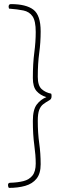

<svg xmlns="http://www.w3.org/2000/svg" viewBox="-20 -764 336 935"><path d="M23 151Q21 148 20 144.5Q19 141 19 137Q19 126 30 126Q66 125 94 118Q122 111 138 91Q154 71 154 32Q154 -7 147 -57.5Q140 -108 140 -175Q140 -230 159 -255Q178 -280 206 -291Q176 -300 158 -320.5Q140 -341 140 -384Q140 -455 147 -507.5Q154 -560 154 -608Q154 -662 138.5 -684.5Q123 -707 94 -713Q65 -719 24 -722Q23 -725 22.5 -727.5Q22 -730 22 -732Q22 -737 24.5 -740.5Q27 -744 33 -744Q107 -744 142.5 -717Q178 -690 178 -611Q178 -557 171 -506Q164 -455 164 -390Q164 -347 183 -330Q202 -313 229 -308Q231 -304 231 -300Q231 -296 231 -294Q231 -287 228 -282.5Q225 -278 219 -275Q203 -266 190.5 -256.5Q178 -247 171 -229Q164 -211 164 -176Q164 -116 171 -66.5Q178 -17 178 36Q178 81 158 106Q138 131 103 141Q68 151 23 151Z"/></svg>

Font: Yanone Kaffeesatz ExtraLight ExtraLight
Style: Regular
Weight: 250
Version: Version 2.003